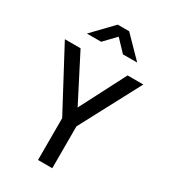

<svg xmlns="http://www.w3.org/2000/svg" viewBox="-220 -1019 984 1121"><g transform="rotate(30 272.0 -458.5)"><path d="M225 0V-282L8 -689H114L272 -381L431 -689H537L321 -282V0ZM103 -782 233 -917H310L442 -782H346L273 -859L199 -782Z"/></g></svg>

Font: Cairo Play SemiBold
Style: Regular
Weight: 600
Designer: Mohamed Gaber, Accademia di Belle Arti di Urbino
Foundry: Kief Type Foundry, Accademia di Belle Arti di Urbino
Version: Version 3.130;gftools[0.9.24]